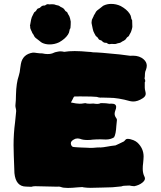

<svg xmlns="http://www.w3.org/2000/svg" viewBox="-20 -929 815 974"><path d="M288.6 19.5C284.7 18.1 280.8 17.6 277.3 17.6C274.9 17.6 272.9 17.6 271 18.1C271 18.1 158.7 15.6 158.7 15.6C151.9 15.6 145 16.6 138.7 18.6C138.7 18.6 112.8 17.6 112.8 17.6C77.6 17.6 57.6 -5.4 53.2 -50.8C50.3 -124 48.8 -171.4 48.8 -192.4C48.8 -231.4 51.3 -270.5 56.6 -310.1C56.6 -310.1 62 -364.7 62 -364.7C62 -369.6 61.5 -374.5 60.1 -379.4C58.6 -384.3 58.1 -389.2 58.1 -394C60.1 -412.1 61 -430.2 61 -447.3C62 -488.8 66.9 -521 75.2 -544.4C79.1 -556.6 81.5 -569.3 82.5 -582.5C82.5 -582.5 85.9 -604.5 85.9 -604.5C91.8 -637.7 112.3 -656.7 147 -662.1C153.3 -662.1 159.7 -661.6 167 -660.2C176.3 -658.7 185.5 -658.2 194.3 -658.2C204.1 -655.8 213.4 -654.8 221.7 -654.8C233.4 -654.8 243.7 -656.7 252.4 -661.1C255.9 -663.1 261.7 -665 271 -666.5C277.3 -668 282.7 -668.5 287.6 -668.5C293.5 -668.5 299.3 -667.5 305.7 -666C320.8 -668.5 338.9 -669.9 358.9 -669.9C379.9 -669.9 403.3 -668.5 429.2 -666C436.5 -666 443.8 -665 452.1 -663.6C471.2 -663.6 516.6 -660.2 587.9 -652.8C619.1 -648.4 636.7 -646 640.6 -646C640.6 -646 654.8 -646.5 654.8 -646.5C677.2 -646.5 695.3 -640.1 709 -627.9C719.2 -618.7 724.6 -607.9 724.6 -595.7C724.6 -589.4 723.1 -582.5 720.7 -575.7C717.3 -568.4 715.3 -561.5 715.3 -554.7C715.3 -546.4 714.8 -538.1 713.4 -529.8C715.8 -526.4 716.8 -522.5 716.8 -517.6C716.8 -515.1 715.8 -513.2 714.4 -511.7C714.4 -511.7 714.4 -484.9 714.4 -484.9C714.4 -479.5 715.3 -473.6 716.8 -468.3C718.3 -462.4 719.2 -457.5 719.2 -453.1C719.2 -444.8 714.4 -437.5 705.1 -431.2C695.3 -424.8 686.5 -420.4 678.7 -418C670.4 -415.5 663.6 -414.1 657.7 -414.1C651.9 -414.1 646 -414.6 639.6 -416C599.6 -427.2 564.5 -433.1 534.2 -433.1C521.5 -433.1 508.8 -433.6 495.6 -434.1C495.6 -434.1 491.2 -433.6 491.2 -433.6C484.9 -433.6 478 -435.1 471.2 -437.5C460 -439 431.6 -439.9 386.2 -439.9C386.2 -439.9 358.4 -439.5 358.4 -439.5C356.9 -439.5 355.5 -438.5 354 -436.5C352.5 -434.1 350.1 -429.7 347.2 -422.9C343.8 -416 341.3 -411.6 339.8 -409.2C358.9 -404.8 373.5 -402.8 383.8 -402.8C391.1 -402.8 397.9 -403.3 405.3 -404.8C407.7 -405.3 410.2 -405.8 412.6 -405.8C418 -403.8 425.8 -402.8 436 -402.8C436 -402.8 453.1 -403.8 453.1 -403.8C461.9 -402.3 469.2 -401.9 474.6 -401.9C480.5 -401.9 485.8 -403.3 490.7 -405.8C490.7 -405.8 500.5 -405.8 500.5 -405.8C511.7 -405.8 523.4 -404.8 535.6 -402.8C535.6 -402.8 545.4 -403.3 545.4 -403.3C561.5 -403.3 569.3 -397.5 569.3 -386.2C569.3 -380.9 567.9 -375.5 565.4 -369.6C563 -363.3 561.5 -357.4 561.5 -352.1C561.5 -344.7 564 -337.9 568.8 -331.1C571.8 -327.6 573.2 -324.2 573.2 -320.3C571.8 -311 570.8 -301.3 570.3 -291.5C568.8 -262.7 564.9 -242.7 558.6 -232.4C547.4 -225.1 533.2 -221.2 517.1 -221.2C506.8 -221.2 497.6 -221.7 489.3 -222.2C480 -221.7 472.7 -221.7 467.3 -221.7C461.4 -221.7 455.6 -221.2 450.2 -220.7C442.9 -219.2 433.6 -218.8 423.3 -218.8C408.2 -218.8 396 -220.7 386.7 -224.6C381.8 -226.1 377 -226.6 372.1 -226.6C365.7 -226.6 359.4 -224.6 353.5 -220.7C344.2 -215.3 339.4 -209.5 339.4 -202.1C339.4 -198.7 340.3 -195.3 341.8 -191.9C344.7 -186.5 348.1 -184.1 351.6 -183.6C355 -183.1 357.9 -182.6 360.4 -182.6C364.7 -182.6 369.6 -182.1 374.5 -181.6C379.4 -181.2 384.8 -180.7 390.6 -180.7C401.4 -180.7 410.6 -180.2 418.9 -179.7C426.8 -179.2 433.1 -178.7 438.5 -178.7C447.8 -178.7 459 -179.2 471.7 -180.7C471.7 -180.7 485.8 -181.2 485.8 -181.2C485.8 -181.2 488.3 -180.7 488.3 -180.7C498.5 -181.2 509.8 -182.6 522.9 -185.1C536.1 -187.5 550.3 -189.9 565.9 -191.4C571.3 -193.4 577.6 -196.3 584 -199.7C590.3 -203.1 596.2 -206.1 602.1 -208.5C607.9 -210.4 612.8 -214.4 617.2 -220.7C619.1 -223.1 622.6 -224.6 627.4 -224.6C636.2 -224.6 646 -222.2 657.2 -217.8C665.5 -214.4 672.4 -210 677.7 -205.1C698.2 -185.5 708.5 -162.1 708.5 -134.8C708 -124 707.5 -112.8 706.1 -101.6C704.6 -92.3 704.1 -82.5 704.1 -72.3C704.1 -57.6 707 -43.9 713.4 -31.7C714.8 -28.8 715.3 -25.9 715.3 -23.4C715.3 -16.6 710.9 -9.8 702.6 -2.9C691.4 6.3 677.7 12.2 661.1 15.6C652.8 15.1 645 14.2 636.7 12.2C627.4 12.7 619.6 13.2 613.3 13.2C606.9 13.2 601.1 14.2 595.7 16.6C595.7 16.6 549.8 21 549.8 21C538.1 21 520.5 21.5 496.6 22.5C472.7 23.4 453.1 23.9 438 23.9C427.2 23.9 416 22.9 404.3 21.5C401.9 20.5 399.4 20 396 20C389.6 20 381.8 20.5 372.6 21.5C354 23.4 337.9 24.4 324.7 24.4C308.6 24.4 296.9 22.9 288.6 19.5ZM223.1 -907.7C226.1 -907.7 229 -907.2 232.4 -906.7C233.9 -906.7 235.8 -906.7 237.3 -907.2C238.8 -907.2 242.2 -907.2 247.6 -907.2C250 -907.2 252.4 -907.2 254.9 -906.7C261.2 -904.3 267.6 -902.3 273.9 -901.4C277.3 -900.9 280.3 -899.4 282.7 -897.5C283.7 -896.5 284.7 -895.5 286.1 -895C287.6 -894.5 288.6 -893.6 289.6 -893.1C289.6 -893.1 295.9 -890.1 295.9 -890.1C301.8 -887.2 306.2 -882.8 309.1 -877.4C310.1 -875 312 -872.6 314.5 -871.1C319.3 -869.1 322.3 -865.7 323.7 -860.8C324.2 -858.4 325.7 -856.4 327.6 -854C330.6 -850.1 333 -844.2 335.4 -835.9C337.4 -827.6 338.4 -821.8 338.9 -819.3C338.9 -807.1 338.4 -796.9 337.4 -787.6C337.4 -787.6 337.4 -786.6 337.4 -786.6C334 -782.2 332.5 -777.3 332 -772C331.5 -766.6 329.1 -760.3 324.7 -753.4C314.9 -738.3 299.8 -725.6 279.8 -714.4C264.2 -707 248 -703.6 231 -703.6C217.3 -703.6 204.6 -706.5 193.4 -711.9C191.4 -712.9 189.5 -714.4 187.5 -715.8C187.5 -715.8 175.8 -725.1 175.8 -725.1C163.6 -733.4 155.8 -740.2 153.3 -746.1C152.8 -747.6 151.9 -749.5 150.9 -751C149.9 -752.4 148.9 -753.9 148.4 -755.4C147.5 -756.8 146.5 -757.8 145.5 -759.3C145.5 -759.3 144 -761.2 144 -761.2C142.6 -765.6 141.1 -769.5 138.7 -773.4C134.8 -780.8 132.8 -787.1 132.8 -792.5C132.8 -792.5 133.3 -797.4 133.3 -797.4C133.3 -797.4 131.8 -797.4 131.8 -797.4C131.8 -797.4 133.8 -807.6 133.8 -807.6C135.3 -814.9 136.7 -821.8 137.7 -829.1C139.6 -837.9 142.6 -846.2 147 -853.5C148.4 -856.4 149.9 -859.4 151.4 -862.3C152.8 -865.2 153.8 -867.2 155.3 -867.7C161.1 -871.1 165 -876 167.5 -881.3C168.5 -883.3 169.9 -884.8 172.4 -885.7C174.3 -886.7 177.2 -887.7 180.7 -888.7C182.1 -889.2 183.6 -890.1 184.6 -891.6C190.4 -897.9 196.3 -900.9 202.1 -900.9C202.1 -900.9 205.1 -900.9 205.1 -900.9C207.5 -900.9 209.5 -901.4 210.4 -902.8C213.9 -905.3 217.3 -907.2 220.7 -907.7C220.7 -907.7 223.1 -907.7 223.1 -907.7ZM533.2 -705.1C529.8 -705.6 526.4 -707.5 522.9 -710C521.5 -711.4 520 -711.9 517.6 -711.9C517.6 -711.9 514.6 -711.9 514.6 -711.9C508.8 -711.9 502.9 -714.8 497.1 -721.2C496.1 -722.7 494.6 -723.6 492.7 -724.1C489.3 -725.1 486.3 -726.1 484.4 -727.1C482.4 -728 481 -729.5 480 -731.4C477.5 -736.8 473.1 -741.7 467.8 -745.1C466.3 -745.6 465.3 -747.6 463.9 -750.5C462.4 -753.4 460.4 -756.3 459 -759.3C454.6 -766.6 451.7 -774.9 450.2 -783.7C449.2 -791 447.8 -797.9 445.8 -805.2C445.8 -805.2 443.8 -815.4 443.8 -815.4C443.8 -815.4 445.3 -815.4 445.3 -815.4C445.3 -815.4 444.8 -820.3 444.8 -820.3C444.8 -825.7 446.8 -832 451.2 -839.4C453.6 -843.3 455.1 -847.2 456.5 -851.6C456.5 -851.6 458 -853.5 458 -853.5C458.5 -855 459.5 -856.4 460.4 -857.9C461.4 -859.4 462.4 -860.8 463.4 -862.3C463.9 -863.8 464.8 -865.2 465.3 -866.7C468.3 -872.6 476.1 -879.4 488.3 -887.7C488.3 -887.7 500 -897 500 -897C501.5 -898.4 503.4 -899.9 505.9 -900.9C517.1 -906.2 529.8 -909.2 543.5 -909.2C560.5 -909.2 576.7 -905.8 592.3 -898.4C612.8 -887.2 627.9 -874.5 637.7 -859.4C642.1 -852.5 644.5 -846.7 645 -841.3C645 -835.9 647 -830.6 650.4 -826.2C650.4 -826.2 650.4 -825.2 650.4 -825.2C650.9 -815.9 651.4 -805.7 651.4 -793.5C651.4 -791 650.4 -785.6 647.9 -777.3C645.5 -769 643.1 -762.7 640.1 -758.8C638.7 -756.3 637.2 -754.4 636.2 -752C634.8 -747.1 631.8 -743.7 627.4 -741.7C625 -740.2 623 -737.8 621.6 -735.4C618.7 -730 614.3 -725.6 608.4 -722.7C608.4 -722.7 602.1 -719.7 602.1 -719.7C601.1 -719.2 600.1 -718.3 599.1 -717.8C597.7 -717.3 596.7 -716.3 595.2 -715.3C592.8 -713.4 589.8 -711.9 586.9 -711.4C580.1 -710.4 573.7 -708.5 567.4 -706.1C564.9 -705.6 562.5 -705.6 560.1 -705.6C554.7 -705.6 551.3 -705.6 549.8 -706.1C548.3 -706.1 546.4 -706.1 544.9 -706.1C541.5 -705.6 538.6 -705.1 535.6 -705.1C535.6 -705.1 533.2 -705.1 533.2 -705.1Z"/></svg>

Font: Kaph
Style: Regular
Weight: 400
Designer: GGBotNet
Foundry: f0n7.com